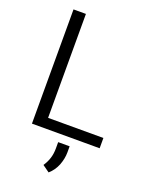

<svg xmlns="http://www.w3.org/2000/svg" viewBox="-171 -799 876 1123"><g transform="rotate(20 266.5 -238.0)"><path d="M163.6 -64V-710.9H86.4V0H507.8V-64ZM267.6 49.3V88.4C267.6 133.3 255.9 168.5 232.4 204.1L275.4 234.9C296.4 216.8 312.5 193.8 323.2 167C333.5 139.6 338.9 113.3 338.9 87.4V49.3Z"/></g></svg>

Font: Vazirmatn Light
Style: Regular
Weight: 300
Designer: Saber Rastikerdar
Foundry: Saber Rastikerdar
Version: Version 33.003